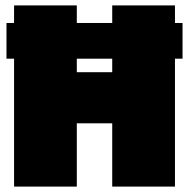

<svg xmlns="http://www.w3.org/2000/svg" viewBox="-20 -690 699 710"><path d="M655 -473H627V0H395V-234H264V0H32V-473H4V-605H32V-670H264V-605H395V-670H627V-605H655ZM395 -473H264V-423H395Z"/></svg>

Font: Cairo Black
Style: Regular
Weight: 900
Designer: Mohamed Gaber, Accademia di Belle Arti di Urbino and others
Foundry: Kief Type Foundry, Accademia di Belle Arti di Urbino and others
Version: Version 3.011